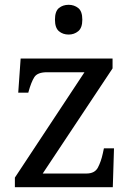

<svg xmlns="http://www.w3.org/2000/svg" viewBox="-20 -780 551 800"><path d="M42 0V-40L332 -479H176Q136 -479 123 -458.5Q110 -438 99 -398L98 -394H56L66 -536H449V-495L158 -57H340Q375 -57 388 -82Q401 -107 408 -139L413 -162H455L450 0ZM266 -636Q242 -636 225.5 -650Q209 -664 209 -698Q209 -733 225.5 -746.5Q242 -760 266 -760Q289 -760 306 -746.5Q323 -733 323 -698Q323 -664 306 -650Q289 -636 266 -636Z"/></svg>

Font: Noto Serif Myanmar
Style: Regular
Weight: 400
Designer: Ben Mitchell and the Monotype Design Team
Foundry: Monotype Imaging Inc.
Version: Version 2.106